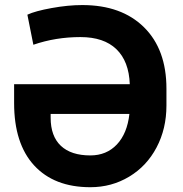

<svg xmlns="http://www.w3.org/2000/svg" viewBox="-20 -741 735 770"><path d="M342.3 -117.7Q407.2 -117.7 448.7 -161.6Q490.2 -205.6 499 -284.2H183.1V-269Q183.1 -194.8 224.1 -156.2Q265.1 -117.7 342.3 -117.7ZM342.3 9.8Q197.3 9.8 116.9 -77.6Q36.6 -165 36.6 -327.6V-403.3H500.5Q497.1 -495.1 446.8 -543.7Q396.5 -592.3 302.7 -592.3Q203.1 -592.3 113.8 -561.5L89.8 -682.1Q121.1 -696.8 187 -708.7Q252.9 -720.7 310.1 -720.7Q467.3 -720.7 557.4 -631.8Q647.5 -543 647.5 -385.3V-317.9Q647.5 -224.6 607.9 -149.7Q568.4 -74.7 498 -32.5Q427.7 9.8 342.3 9.8Z"/></svg>

Font: MAUL Bold
Style: Bold
Weight: 700
Designer: MAUL
Version: Version 1.0; 2020; ttfautohint (v1.8.3)